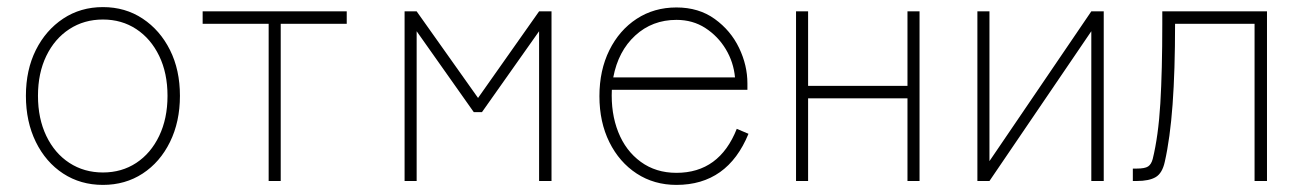

<svg xmlns="http://www.w3.org/2000/svg" viewBox="-20 -510 3672 541"><path d="M270 11Q207 11 158 -21Q109 -53 81 -110Q53 -167 53 -240Q53 -313 81 -369Q109 -425 158 -457.5Q207 -490 270 -490Q333 -490 382 -457.5Q431 -425 459 -369Q487 -313 487 -240Q487 -167 459 -110Q431 -53 382 -21Q333 11 270 11ZM270 -24Q323 -24 364 -51Q405 -78 428.5 -127Q452 -176 452 -240Q452 -304 428.5 -352.5Q405 -401 364 -428Q323 -455 270 -455Q217 -455 175.5 -428Q134 -401 110.5 -352.5Q87 -304 87 -240Q87 -176 110.5 -127Q134 -78 175.5 -51Q217 -24 270 -24Z M737 0V-443H551V-478H957V-443H771V0Z M1120 0V-478H1154L1327 -234L1499 -478H1534V0H1499V-422L1338 -194H1315L1154 -422V0Z M1886 11Q1823 11 1774 -21Q1725 -53 1697 -109.5Q1669 -166 1669 -239Q1669 -312 1697 -368.5Q1725 -425 1774 -457Q1823 -489 1886 -489Q1949 -489 1994 -456.5Q2039 -424 2062.5 -375Q2086 -326 2086 -275V-257H1704Q1701 -191 1722 -138Q1743 -85 1785.5 -54Q1828 -23 1886 -23Q2007 -23 2056 -147L2089 -133Q2030 11 1886 11ZM1708 -292H2051Q2047 -335 2025 -371.5Q2003 -408 1967.5 -431Q1932 -454 1886 -454Q1818 -454 1770 -410Q1722 -366 1708 -292Z M2223 0V-478H2257V-268H2537V-478H2571V0H2537V-233H2257V0Z M2734 0V-478H2768V-56L3055 -478H3090V0H3055V-422L2768 0Z M3172 0V-35H3183Q3206 -35 3215 -41Q3224 -47 3228 -62Q3244 -127 3249.5 -219Q3255 -311 3255 -443V-478H3550V0H3515V-443H3291Q3291 -311 3284 -215.5Q3277 -120 3262 -54Q3255 -22 3236.5 -11Q3218 0 3183 0Z"/></svg>

Font: Zen Kaku Gothic Antique Light
Style: Regular
Weight: 300
Designer: Yoshimichi Ohira
Foundry: Positype
Version: Version 1.001